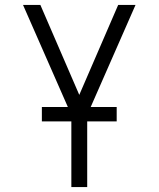

<svg xmlns="http://www.w3.org/2000/svg" viewBox="-20 -755 640 775"><path d="M268 0V-291L73 -735H143L300 -372L457 -735H527L332 -291V0ZM149 -265V-323H451V-265Z"/></svg>

Font: Iosevka Custom Light Extended
Style: Regular
Weight: 300
Width: 7
Monospace: yes
Designer: Belleve Invis
Foundry: Belleve Invis
Version: Version 11.2.4; ttfautohint (v1.8.4)